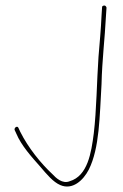

<svg xmlns="http://www.w3.org/2000/svg" viewBox="-20 -650 445 694"><path d="M33 -180 39 -167C57 -124 94 -83 126 -47C149 -20 172 8 198 19C242 38 281 2 301 -37C340 -115 340 -229 347 -346C349 -433 359 -511 363 -592L365 -622C365 -625 361 -630 358 -630C351 -630 349 -627 349 -624L347 -593C345 -546 340 -493 336 -444C330 -358 329 -251 319 -168C310 -98 297 -14 232 5C206 16 182 -7 170 -20C127 -60 82 -116 53 -174L47 -187C43 -198 30 -188 33 -180Z"/></svg>

Font: Stray Cat
Style: ExLtCn
Weight: 200
Version: Version 1.0